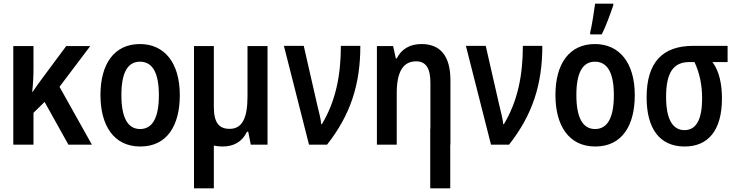

<svg xmlns="http://www.w3.org/2000/svg" viewBox="-20 -795 4040 1055"><path d="M53 0H164V-175L225 -235L356 0H485L307 -318L476 -542H344L214 -367C193 -338 176 -316 160 -291H157C162 -336 164 -375 164 -420V-542H53Z M751 10C900 10 968 -108 968 -272C968 -452 882 -553 749 -553C607 -553 532 -443 532 -273C532 -107 604 10 751 10ZM750 -86C681 -86 647 -150 647 -273C647 -395 681 -456 749 -456C818 -456 853 -395 853 -272C853 -150 819 -86 750 -86Z M1202 10C1265 10 1311 -16 1337 -71H1344L1358 0H1450V-542H1340V-266C1340 -146 1311 -87 1242 -87C1182 -87 1155 -122 1155 -209V-542H1046V240H1155V5C1170 8 1185 10 1202 10Z M1678 0H1777C1906 -164 1960 -331 1960 -543H1853C1853 -377 1823 -237 1749 -113H1745C1743 -141 1733 -177 1723 -219L1649 -543H1540Z M2051 0H2160V-285C2160 -401 2196 -458 2266 -458C2320 -458 2345 -421 2345 -340V-88H2344V240H2454V0H2455V-354C2455 -492 2396 -553 2296 -553C2233 -553 2186 -526 2160 -474H2155L2140 -542H2051Z M2678 0H2777C2906 -164 2960 -331 2960 -543H2853C2853 -377 2823 -237 2749 -113H2745C2743 -141 2733 -177 2723 -219L2649 -543H2540Z M3223 -617V-606H3286C3312 -655 3333 -718 3350 -766V-775H3250C3247 -748 3231 -646 3223 -617ZM3251 10C3400 10 3468 -108 3468 -272C3468 -452 3382 -553 3249 -553C3107 -553 3032 -443 3032 -273C3032 -107 3104 10 3251 10ZM3250 -86C3181 -86 3147 -150 3147 -273C3147 -395 3181 -456 3249 -456C3318 -456 3353 -395 3353 -272C3353 -150 3319 -86 3250 -86Z M3742 10C3870 10 3947 -77 3947 -254C3947 -330 3933 -403 3895 -454H3978V-543H3788C3622 -543 3533 -454 3533 -260C3533 -89 3604 10 3742 10ZM3741 -80C3678 -80 3640 -137 3640 -262C3640 -395 3679 -454 3768 -454H3796C3825 -393 3838 -325 3838 -255C3838 -139 3806 -80 3741 -80Z"/></svg>

Font: Noto Sans Mono ExtraCondensed SemiBold
Style: Regular
Weight: 600
Width: 2
Designer: Monotype Design Team
Foundry: Monotype Imaging Inc.
Version: Version 2.014